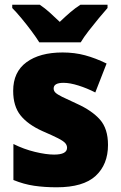

<svg xmlns="http://www.w3.org/2000/svg" viewBox="-20 -852 513 816"><path d="M439 -236Q439 -153 386.5 -104.5Q334 -56 221 -56Q169 -56 125 -62.5Q81 -69 37 -87V-240Q81 -218 128.5 -206.5Q176 -195 210 -195Q265 -195 265 -224Q265 -235 257 -244Q249 -253 226.5 -264.5Q204 -276 160 -295Q98 -323 67 -362Q36 -401 36 -466Q36 -546 92.5 -587.5Q149 -629 246 -629Q297 -629 341.5 -617Q386 -605 433 -582L385 -459Q350 -477 313.5 -488.5Q277 -500 250 -500Q208 -500 208 -476Q208 -466 215.5 -458.5Q223 -451 244 -440.5Q265 -430 307 -411Q371 -382 405 -343.5Q439 -305 439 -236ZM147 -672Q134 -693 113.5 -720.5Q93 -748 71 -774.5Q49 -801 32 -818V-832H149Q171 -817 190.5 -799.5Q210 -782 234 -759Q258 -782 279 -800Q300 -818 322 -832H437V-818Q421 -800 399.5 -774Q378 -748 357 -721Q336 -694 323 -672Z"/></svg>

Font: Noto Sans Malayalam UI SemiCondensed Black
Style: Regular
Weight: 900
Width: 4
Designer: Jelle Bosma - Monotype Design Team
Foundry: Monotype Imaging Inc.
Version: Version 2.104; ttfautohint (v1.8.4.7-5d5b)